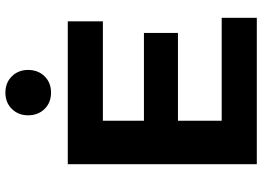

<svg xmlns="http://www.w3.org/2000/svg" viewBox="-150 -821 971 711"><g transform="rotate(-90 335.5 -465.5)"><path d="M625 -130V0H83V-700H612V-570H244V-418H569V-292H244V-130ZM264 -847Q264 -883 287.5 -907Q311 -931 348 -931Q385 -931 408.5 -907Q432 -883 432 -847Q432 -810 408.5 -786Q385 -762 348 -762Q311 -762 287.5 -786Q264 -810 264 -847Z"/></g></svg>

Font: CMG Sans
Style: Bold
Weight: 700
Designer: Julieta Ulanovsky
Foundry: Julieta Ulanovsky
Version: Version 7.200